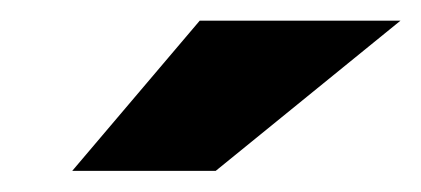

<svg xmlns="http://www.w3.org/2000/svg" viewBox="-20 -743 408 186"><path d="M50 -577.5 173.5 -723H368L189 -577.5Z"/></svg>

Font: Public Sans Thin Black
Style: Italic
Weight: 900
Italic angle: -8°
Version: Version 2.001